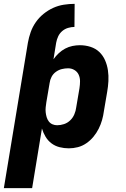

<svg xmlns="http://www.w3.org/2000/svg" viewBox="-35 -763 655 998"><path d="M110 -541Q115 -569 124.5 -596Q134 -623 151 -647.5Q168 -672 191.5 -691Q215 -710 241.5 -722Q268 -734 296.5 -738.5Q325 -743 353 -743L352 -623Q336 -623 319 -618Q302 -613 288.5 -601.5Q275 -590 267.5 -574Q260 -558 257 -541ZM-15 215 110 -541H257L243 -455Q255 -472 270.5 -486.5Q286 -501 304 -510.5Q322 -520 341.5 -524Q361 -528 380 -528Q409 -528 435.5 -519.5Q462 -511 481 -493Q500 -475 511 -450Q522 -425 526 -397.5Q530 -370 528.5 -341.5Q527 -313 522 -285L505 -185Q502 -162 495.5 -139Q489 -116 478 -94Q467 -72 451 -52.5Q435 -33 414 -18.5Q393 -4 369.5 2Q346 8 323 8Q298 8 274.5 2Q251 -4 232.5 -18Q214 -32 202 -52Q190 -72 183 -95L132 215ZM262 -112Q280 -112 298 -118Q316 -124 330 -137.5Q344 -151 351.5 -169Q359 -187 361 -204L378 -304Q381 -323 381 -341Q381 -359 374 -374.5Q367 -390 352 -399Q337 -408 319 -408Q303 -408 286.5 -404Q270 -400 255.5 -389.5Q241 -379 233 -363.5Q225 -348 223 -332L206 -232Q204 -219 202.5 -205.5Q201 -192 202.5 -179Q204 -166 207.5 -154Q211 -142 218.5 -132Q226 -122 237.5 -117Q249 -112 262 -112Z"/></svg>

Font: Iosevka Aile Heavy
Style: Italic
Weight: 900
Italic angle: -9°
Designer: Belleve Invis
Foundry: Belleve Invis
Version: Version 31.1.0; ttfautohint (v1.8.4)